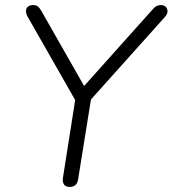

<svg xmlns="http://www.w3.org/2000/svg" viewBox="-20 -731 681 757"><path d="M254 6Q239 6 232.5 -3.5Q226 -13 228 -29L281 -366L287 -318L89 -665Q82 -678 82.5 -688.5Q83 -699 90.5 -705Q98 -711 110 -711Q123 -711 129.5 -705.5Q136 -700 143 -688L319 -379H300L581 -693Q589 -703 597 -707Q605 -711 615 -711Q626 -711 633 -704.5Q640 -698 640.5 -687.5Q641 -677 631 -665L320 -318L343 -366L288 -24Q284 6 254 6Z"/></svg>

Font: Nunito ExtraLight Light
Style: Italic
Weight: 300
Italic angle: -9°
Version: Version 3.602